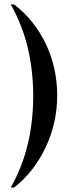

<svg xmlns="http://www.w3.org/2000/svg" viewBox="-20 -785 305 856"><path d="M43 51H28Q128 -125 128 -357Q128 -589 28 -765H43Q88 -731 123.5 -686.5Q159 -642 184 -590Q209 -538 222 -479.5Q235 -421 235 -360Q235 -299 222 -240.5Q209 -182 184 -129Q159 -76 123.5 -30Q88 16 43 51Z"/></svg>

Font: Moniqa Paragraph
Style: Bold
Weight: 700
Designer: Rajesh Rajput
Foundry: Rajesh Rajput
Version: Version 1.000